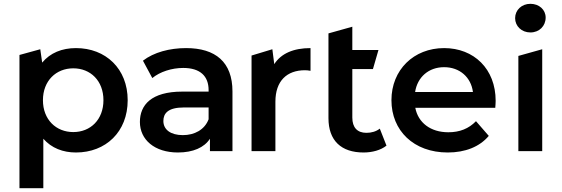

<svg xmlns="http://www.w3.org/2000/svg" viewBox="-20 -792 2943 1006"><path d="M378 -540C305 -540 243 -515 201 -464L191 -534L82 -504V194H207V-65C250 -16 310 7 378 7C534 7 649 -101 649 -267C649 -432 534 -540 378 -540ZM364 -100C274 -100 205 -165 205 -267C205 -369 274 -434 364 -434C454 -434 522 -369 522 -267C522 -165 454 -100 364 -100Z M955 -540C869 -540 786 -518 729 -474L778 -383C818 -416 880 -436 940 -436C1029 -436 1073 -393 1073 -320V-312H935C773 -312 713 -242 713 -153C713 -60 790 7 912 7C992 7 1050 -19 1080 -65V0H1198V-313C1198 -467 1109 -540 955 -540ZM938 -84C874 -84 836 -113 836 -158C836 -197 859 -229 944 -229H1073V-167C1052 -112 999 -84 938 -84Z M1407 -534 1298 -501V0H1423V-259C1423 -368 1483 -424 1578 -424C1587 -424 1596 -423 1607 -421V-540C1518 -540 1453 -512 1417 -456Z M1970 -118C1951 -103 1926 -96 1900 -96C1852 -96 1826 -124 1826 -176V-430H1934L1963 -530H1826V-652L1701 -617V-173C1701 -55 1768 7 1885 7C1930 7 1975 -5 2005 -29Z M2577 -264C2577 -431 2463 -540 2307 -540C2148 -540 2031 -426 2031 -267C2031 -108 2147 7 2326 7C2418 7 2493 -23 2541 -80L2474 -157C2436 -118 2389 -99 2329 -99C2236 -99 2171 -149 2156 -227H2575C2576 -239 2577 -254 2577 -264ZM2307 -440C2389 -440 2448 -387 2458 -310H2155C2167 -388 2226 -440 2307 -440Z M2759 -622C2806 -622 2839 -656 2839 -700C2839 -741 2805 -772 2759 -772C2713 -772 2679 -739 2679 -697C2679 -655 2713 -622 2759 -622ZM2696 -499V0H2821V-534Z"/></svg>

Font: Talent
Style: Bold
Weight: 600
Designer: Mike Powis
Version: Version 1.001;hotconv 1.0.109;makeotfexe 2.5.65596